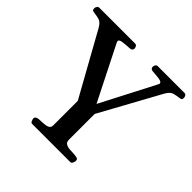

<svg xmlns="http://www.w3.org/2000/svg" viewBox="-195 -860 1026 1026"><g transform="rotate(45 318.0 -346.5)"><path d="M182.1 0Q173.8 0 169.7 -9.8Q165.5 -19.5 165.5 -24.9Q165.5 -40.5 186.5 -43Q203.1 -44.4 221.7 -44.9Q240.2 -45.4 253.7 -51.3Q267.1 -57.1 267.1 -74.2V-259.8L71.3 -612.3Q54.7 -642.6 34.9 -647.7Q15.1 -652.8 -2.9 -654.8Q-13.2 -655.8 -16.8 -658.9Q-20.5 -662.1 -20.5 -672.9Q-20.5 -678.2 -16.1 -685.5Q-11.7 -692.9 -3.9 -692.9H267.6Q275.9 -692.9 280 -685.5Q284.2 -678.2 284.2 -672.9Q284.2 -656.7 268.1 -654.8Q235.8 -653.3 213.6 -650.1Q191.4 -647 191.4 -635.7Q191.4 -633.8 192.6 -631.1Q193.8 -628.4 194.8 -626L361.8 -294.4H336.9L509.3 -627.4Q511.7 -631.8 511.7 -635.7Q510.7 -646.5 489 -649.7Q467.3 -652.8 437.5 -654.8Q421.4 -656.7 421.4 -672.9Q421.4 -678.2 425.5 -685.5Q429.7 -692.9 438 -692.9H640.6Q648.9 -692.9 653.1 -685.5Q657.2 -678.2 657.2 -672.9Q657.2 -662.1 653.6 -658.9Q649.9 -655.8 639.6 -654.8Q621.6 -652.8 602.1 -647.7Q582.5 -642.6 565.9 -612.3L380.4 -273.9V-80.6Q380.4 -59.6 394.5 -52.7Q408.7 -45.9 428.5 -45.4Q448.2 -44.9 464.4 -43Q474.6 -42 480.7 -39.1Q486.8 -36.1 486.8 -24.9Q486.8 -19.5 482.7 -9.8Q478.5 0 470.2 0Z"/></g></svg>

Font: Gelasio Medium
Style: Regular
Weight: 500
Designer: Eben Sorkin
Foundry: Eben Sorkin
Version: Version 1.008